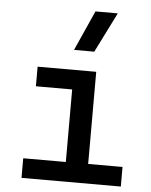

<svg xmlns="http://www.w3.org/2000/svg" viewBox="-55 -841 696 886"><g transform="rotate(5 293.0 -397.5)"><path d="M78.1 0V-90.8H275.4V-426.8H107.4V-517.6H378.9V-90.8H538.1V0ZM268.1 -609.4 351.1 -794.9H454.6L361.8 -609.4Z"/></g></svg>

Font: CaskaydiaCove NFP
Style: Regular
Weight: 400
Designer: Aaron Bell
Foundry: Saja Typeworks
Version: Version 2111.001; VTT 6.35;Nerd Fonts 3.1.1